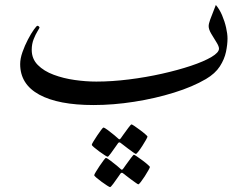

<svg xmlns="http://www.w3.org/2000/svg" viewBox="-20 -394 997 771"><path d="M893.6 -239.3Q893.6 -215.3 887.5 -185.8Q881.3 -156.2 862.8 -127.4Q844.2 -98.6 807.1 -76.7Q753.9 -45.4 678.5 -22Q603 1.5 519 14.6Q435.1 27.8 355.5 27.8Q214.4 27.8 137.7 -13.9Q61 -55.7 61 -136.7Q61 -158.7 70.3 -185.1Q79.6 -211.4 92.3 -235.6Q105 -259.8 116 -275.1Q127 -290.5 130.4 -290.5Q132.8 -290.5 135.7 -288.1Q138.7 -285.6 138.7 -283.2Q138.7 -281.7 130.9 -269Q123 -256.3 115.2 -236.8Q107.4 -217.3 107.4 -193.8Q107.4 -157.7 131.8 -133.1Q156.2 -108.4 195.6 -93.8Q234.9 -79.1 280 -72.8Q325.2 -66.4 366.7 -66.4Q429.2 -66.4 497.6 -75Q565.9 -83.5 630.1 -97.9Q694.3 -112.3 746.3 -129.6Q798.3 -147 828.9 -165Q859.4 -183.1 859.4 -198.7Q859.4 -208 849.1 -224.4Q838.9 -240.7 828.4 -258.3Q817.9 -275.9 817.9 -289.1Q817.9 -298.3 824 -315.4Q830.1 -332.5 837.2 -349.4Q844.2 -366.2 846.7 -374Q861.3 -357.4 871.8 -332.8Q882.3 -308.1 887.9 -283.2Q893.6 -258.3 893.6 -239.3ZM572.3 154.3Q572.3 156.7 566.2 167.7Q560.1 178.7 551.5 191.9Q543 205.1 535.6 214.6Q528.3 224.1 525.4 224.1Q523.9 224.1 514.9 217.8Q505.9 211.4 494.4 202.9Q482.9 194.3 474.4 187.5Q465.8 180.7 464.8 180.2Q461.9 177.7 459.5 177.7Q457 177.7 454.6 180.2Q453.6 181.2 444.3 194.8Q435.1 208.5 425 221.9Q415 235.4 412.1 235.4Q410.2 235.4 400.1 229Q390.1 222.7 378.2 213.9Q366.2 205.1 357.4 197.5Q348.6 189.9 348.6 187.5Q348.6 184.6 355.2 173.8Q361.8 163.1 370.4 150.1Q378.9 137.2 386.2 127.7Q393.6 118.2 395 118.2Q399.4 118.2 413.1 128.4Q426.8 138.7 439.5 149.2Q452.1 159.7 453.1 161.1Q457.5 165.5 459.5 165.5Q462.4 165.5 465.8 160.2Q466.8 158.7 476.3 145.3Q485.8 131.8 495.8 118.7Q505.9 105.5 507.8 105.5Q510.3 105.5 520.3 112.3Q530.3 119.1 542.5 128.2Q554.7 137.2 563.5 145Q572.3 152.8 572.3 154.3ZM582 276.4Q582 278.8 575.9 289.8Q569.8 300.8 561.3 314Q552.7 327.1 545.4 336.7Q538.1 346.2 535.2 346.2Q533.7 346.2 524.7 339.8Q515.6 333.5 504.2 325Q492.7 316.4 484.1 309.6Q475.6 302.7 474.6 302.2Q471.7 299.8 469.2 299.8Q466.8 299.8 464.4 302.2Q463.4 303.2 454.1 316.9Q444.8 330.6 434.8 344Q424.8 357.4 421.9 357.4Q419.9 357.4 409.9 351.1Q399.9 344.7 387.9 335.9Q376 327.1 367.2 319.6Q358.4 312 358.4 309.6Q358.4 306.6 365 295.9Q371.6 285.2 380.1 272.2Q388.7 259.3 396 249.8Q403.3 240.2 404.8 240.2Q409.2 240.2 422.9 250.5Q436.5 260.7 449.2 271.2Q461.9 281.7 462.9 283.2Q467.3 287.6 469.2 287.6Q472.2 287.6 475.6 282.2Q476.6 280.8 486.1 267.3Q495.6 253.9 505.6 240.7Q515.6 227.5 517.6 227.5Q520 227.5 530 234.4Q540 241.2 552.2 250.2Q564.5 259.3 573.2 267.1Q582 274.9 582 276.4Z"/></svg>

Font: Scheherazade New Rohingya
Style: Regular
Weight: 400
Designer: SIL International
Foundry: SIL International
Version: Version 3.000 ; LngRng